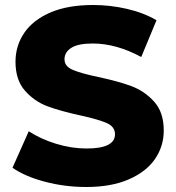

<svg xmlns="http://www.w3.org/2000/svg" viewBox="-20 -734 702 768"><path d="M30 -63 95 -209Q142 -178 204 -159Q266 -140 326 -140Q440 -140 440 -197Q440 -227 407.5 -241.5Q375 -256 303 -272Q224 -289 171 -308.5Q118 -328 80 -371Q42 -414 42 -487Q42 -551 77 -602.5Q112 -654 181.5 -684Q251 -714 352 -714Q421 -714 488 -698.5Q555 -683 606 -653L545 -506Q445 -560 351 -560Q292 -560 265 -542.5Q238 -525 238 -497Q238 -469 270 -455Q302 -441 373 -426Q453 -409 505.5 -389.5Q558 -370 596.5 -327.5Q635 -285 635 -212Q635 -149 600 -98Q565 -47 495 -16.5Q425 14 325 14Q240 14 160 -7Q80 -28 30 -63Z"/></svg>

Font: Montserrat Alternates ExtraBold
Style: Regular
Weight: 800
Designer: Julieta Ulanovsky
Foundry: Julieta Ulanovsky
Version: Version 7.200